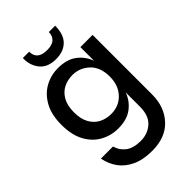

<svg xmlns="http://www.w3.org/2000/svg" viewBox="-297 -884 1269 1269"><g transform="rotate(-45 337.5 -249.5)"><path d="M41 0ZM41 0ZM345 270Q260 270 202.5 243Q145 216 112 170.5Q79 125 68 66H181Q193 112 231 141Q269 170 337 170Q402 170 447.5 130Q493 90 493 6V-128Q473 -70 423 -31.5Q373 7 290 7Q224 7 167 -24Q110 -55 75.5 -118Q41 -181 41 -276Q41 -370 75.5 -432.5Q110 -495 166.5 -526.5Q223 -558 290 -558Q373 -558 423 -519.5Q473 -481 493 -423V-551H607V6Q607 122 538 196Q469 270 345 270ZM325 -94Q398 -94 445.5 -144Q493 -194 493 -276Q493 -364 443 -411Q393 -458 325 -458Q279 -458 241 -438.5Q203 -419 180.5 -378.5Q158 -338 158 -276Q158 -214 180.5 -173.5Q203 -133 241 -113.5Q279 -94 325 -94ZM324 -608Q248 -608 210.5 -652.5Q173 -697 173 -759V-769H232Q232 -692 324 -692Q372 -692 394 -713Q416 -734 416 -769H475Q475 -688 434.5 -648Q394 -608 324 -608Z"/></g></svg>

Font: Ulagadi Sans Medium
Style: Regular
Weight: 500
Designer: Ninad Kale (Devanagari), Jonny Pinhorn (Latin)
Foundry: Indian Type Foundry
Version: Version 3.01;March 29, 2020;FontCreator 12.0.0.2522 64-bit; 